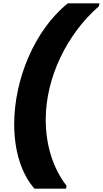

<svg xmlns="http://www.w3.org/2000/svg" viewBox="-20 -924 623 1163"><path d="M380 219 383 201C301 96 257 -46 257 -199C257 -455 386 -718 579 -886L583 -904H391C188 -741 66 -441 66 -172C66 -11 109 128 189 219Z"/></svg>

Font: SVN-Poppins ExtraBold
Style: Italic
Weight: 800
Italic angle: -10°
Designer: Ninad Kale (Devanagari), Jonny Pinhorn (Latin)
Foundry: Indian Type Foundry
Version: Version 3.002 2017